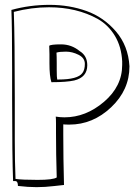

<svg xmlns="http://www.w3.org/2000/svg" viewBox="-20 -744 554 792"><path d="M54 23Q54 3 43 3H34Q30 -94 30 -339V-460Q30 -628 27 -703Q103 -724 184.5 -724Q266 -724 337 -698.5Q408 -673 458.5 -614Q509 -555 514 -471V-470Q514 -373 438.5 -301.5Q363 -230 266 -230Q249 -230 241 -231V-189Q241 -93 244 19Q240 19 203 23.5Q166 28 131 28Q96 28 54 23ZM44 -6Q71 -2 135 -2Q199 -2 214 -12Q211 -109 211 -196V-235Q211 -254 210 -263Q228 -260 246 -260Q334 -260 409 -324Q484 -388 484 -476V-491Q481 -551 454 -596Q427 -641 383 -666Q296 -714 182 -714Q111 -714 37 -695Q41 -583 41 -340V-164Q41 -80 44 -6ZM184 -483V-521Q184 -538 183 -555Q189 -561 232 -561Q275 -561 309 -533Q340 -514 340 -475Q340 -425 286 -412Q254 -405 195 -405H192Q184 -429 184 -483ZM320 -443Q330 -456 330 -480.5Q330 -505 304 -518Q278 -531 252 -531Q226 -531 213 -527Q214 -512 214 -484V-455Q214 -424 216 -416H221Q301 -416 320 -443Z"/></svg>

Font: Londrina Shadow
Style: Regular
Weight: 400
Designer: Marcelo Magalhaes
Foundry: Marcelo Magalhaes
Version: Version 1.001 2011